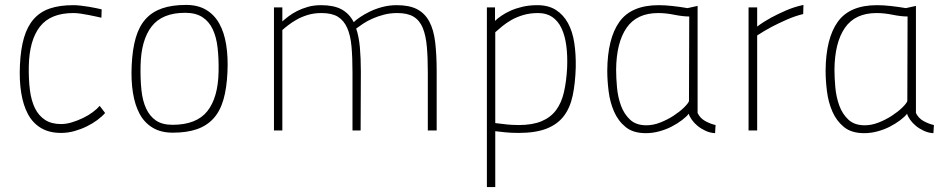

<svg xmlns="http://www.w3.org/2000/svg" viewBox="-20 -530 3848 780"><path d="M278 -509Q292 -509 308.5 -507Q325 -505 341 -502.5Q357 -500 370.5 -497Q384 -494 393 -492L392 -458Q383 -460 369.5 -463Q356 -466 340.5 -469Q325 -472 308.5 -474.5Q292 -477 278 -477Q185 -477 142 -421.5Q99 -366 97 -261Q96 -208 101.5 -164.5Q107 -121 122 -90.5Q137 -60 163 -43Q189 -26 228 -26Q249 -26 272 -33Q295 -40 317 -50.5Q339 -61 357 -74.5Q375 -88 385 -100L407 -71Q395 -57 375.5 -42.5Q356 -28 332.5 -16.5Q309 -5 282.5 2.5Q256 10 228 10Q180 10 146.5 -10Q113 -30 93.5 -66.5Q74 -103 66 -154Q58 -205 61 -266Q64 -331 77.5 -377Q91 -423 117 -452.5Q143 -482 182.5 -495.5Q222 -509 278 -509Z M682 9Q634 9 600.5 -11Q567 -31 547.5 -67Q528 -103 520 -153.5Q512 -204 515 -265Q518 -330 531.5 -376.5Q545 -423 571.5 -452.5Q598 -482 638.5 -496Q679 -510 736 -510Q784 -510 817.5 -490Q851 -470 871 -434Q891 -398 899 -347.5Q907 -297 904 -236Q901 -171 887.5 -124.5Q874 -78 847 -48.5Q820 -19 779.5 -5Q739 9 682 9ZM681 -23Q778 -23 822 -78Q866 -133 868 -239Q869 -292 864 -336Q859 -380 844 -411.5Q829 -443 802 -460.5Q775 -478 732 -478Q639 -478 596 -422.5Q553 -367 551 -262Q550 -209 554.5 -165Q559 -121 573.5 -89.5Q588 -58 613.5 -40.5Q639 -23 681 -23Z M1093 0V-500H1127V-443Q1137 -452 1152 -463.5Q1167 -475 1186.5 -485Q1206 -495 1230.5 -502Q1255 -509 1284 -509Q1336 -509 1367.5 -492Q1399 -475 1417 -440Q1426 -449 1443 -460.5Q1460 -472 1482.5 -483Q1505 -494 1533 -501.5Q1561 -509 1592 -509Q1643 -509 1674.5 -492.5Q1706 -476 1724 -442.5Q1742 -409 1748 -358Q1754 -307 1754 -238V0H1718V-236Q1718 -296 1714 -341Q1710 -386 1697.5 -416.5Q1685 -447 1660.5 -462Q1636 -477 1594 -477Q1565 -477 1540 -470.5Q1515 -464 1493.5 -454.5Q1472 -445 1455.5 -434Q1439 -423 1427 -414Q1438 -382 1442 -338Q1446 -294 1446 -238L1445 0H1412V-236Q1412 -296 1408 -341Q1404 -386 1390.5 -416.5Q1377 -447 1352.5 -462Q1328 -477 1286 -477Q1256 -477 1231 -469.5Q1206 -462 1186.5 -451Q1167 -440 1152 -428.5Q1137 -417 1127 -408V0Z M2087 -22Q2143 -22 2180 -37.5Q2217 -53 2239 -82.5Q2261 -112 2271 -155.5Q2281 -199 2284 -255Q2286 -304 2280.5 -345Q2275 -386 2261 -415.5Q2247 -445 2223.5 -461Q2200 -477 2166 -477Q2133 -477 2106 -469Q2079 -461 2058 -449Q2037 -437 2020.5 -423.5Q2004 -410 1992 -399V-30Q2009 -28 2026 -26Q2040 -24 2056.5 -23Q2073 -22 2087 -22ZM2163 -509Q2208 -509 2238.5 -489.5Q2269 -470 2287.5 -436Q2306 -402 2313 -356Q2320 -310 2319 -256Q2317 -191 2306.5 -141.5Q2296 -92 2270.5 -58.5Q2245 -25 2200.5 -7.5Q2156 10 2087 10Q2056 10 2032.5 7.5Q2009 5 1992 3V230H1958V-500H1991V-445Q2001 -455 2017 -466Q2033 -477 2054 -486.5Q2075 -496 2102.5 -502.5Q2130 -509 2163 -509Z M2814 -71Q2824 -50 2844.5 -38.5Q2865 -27 2887 -22L2885 11Q2865 10 2846.5 1.5Q2828 -7 2814 -18.5Q2800 -30 2790.5 -43.5Q2781 -57 2778 -68Q2769 -56 2750.5 -42Q2732 -28 2709 -16Q2686 -4 2658.5 3.5Q2631 11 2604 11Q2552 11 2521.5 -14Q2491 -39 2474.5 -77Q2458 -115 2452.5 -159.5Q2447 -204 2447 -243Q2448 -374 2496.5 -441.5Q2545 -509 2656 -509Q2682 -509 2713 -505.5Q2744 -502 2773 -497L2814 -506ZM2606 -21Q2634 -21 2663 -32.5Q2692 -44 2716.5 -60Q2741 -76 2758 -92.5Q2775 -109 2779 -119L2780 -463Q2754 -463 2719.5 -470Q2685 -477 2654 -477Q2567 -477 2525.5 -417Q2484 -357 2483 -247Q2483 -215 2486.5 -175.5Q2490 -136 2502.5 -101.5Q2515 -67 2539.5 -44Q2564 -21 2606 -21Z M3021 -500H3056V-422Q3081 -441 3112 -458Q3138 -472 3172 -487Q3206 -502 3244 -510L3243 -473Q3210 -465 3177 -450.5Q3144 -436 3117 -422Q3085 -405 3056 -386V0H3021Z M3701 -71Q3711 -50 3731.5 -38.5Q3752 -27 3774 -22L3772 11Q3752 10 3733.5 1.5Q3715 -7 3701 -18.5Q3687 -30 3677.5 -43.5Q3668 -57 3665 -68Q3656 -56 3637.5 -42Q3619 -28 3596 -16Q3573 -4 3545.5 3.5Q3518 11 3491 11Q3439 11 3408.5 -14Q3378 -39 3361.5 -77Q3345 -115 3339.5 -159.5Q3334 -204 3334 -243Q3335 -374 3383.5 -441.5Q3432 -509 3543 -509Q3569 -509 3600 -505.5Q3631 -502 3660 -497L3701 -506ZM3493 -21Q3521 -21 3550 -32.5Q3579 -44 3603.5 -60Q3628 -76 3645 -92.5Q3662 -109 3666 -119L3667 -463Q3641 -463 3606.5 -470Q3572 -477 3541 -477Q3454 -477 3412.5 -417Q3371 -357 3370 -247Q3370 -215 3373.5 -175.5Q3377 -136 3389.5 -101.5Q3402 -67 3426.5 -44Q3451 -21 3493 -21Z"/></svg>

Font: Panefresco 1wt
Style: Regular
Weight: 250
Version: Version 1.000